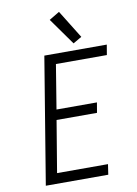

<svg xmlns="http://www.w3.org/2000/svg" viewBox="-103 -1033 782 1099"><g transform="rotate(-10 288.0 -483.5)"><path d="M72 0H435L444 -60H148L198 -360H433L443 -419H208L250 -676H546L556 -735H193ZM370 -775 420 -804 319 -967 259 -931Z"/></g></svg>

Font: Iosevka Sparkle Light
Style: Italic
Weight: 300
Italic angle: -9°
Designer: Belleve Invis
Foundry: Belleve Invis
Version: Version 4.5.0; ttfautohint (v1.8.3)